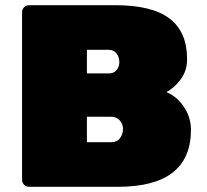

<svg xmlns="http://www.w3.org/2000/svg" viewBox="-20 -720 796 740"><path d="M399 -528H315V-437H399Q419 -437 429.5 -450Q440 -463 440 -481Q440 -499 429.5 -513.5Q419 -528 399 -528ZM315 -270V-172H408Q431 -172 442.5 -187.5Q454 -203 454 -222V-223Q454 -242 441.5 -256Q429 -270 408 -270ZM434 0H92Q81 0 73 -8Q65 -16 65 -27V-673Q65 -684 73 -692Q81 -700 92 -700H424Q566 -700 633.5 -648.5Q701 -597 701 -493V-490Q701 -447 676 -413.5Q651 -380 621 -365Q661 -349 688.5 -308.5Q716 -268 716 -220Q716 0 434 0Z"/></svg>

Font: Rubik One
Style: Regular
Weight: 400
Designer: Hubert and Fischer with Elvire Volk Leonovitch
Foundry: Hubert and Fischer with Elvire Volk Leonovitch
Version: Version 1.001